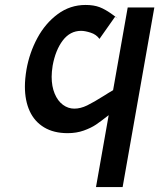

<svg xmlns="http://www.w3.org/2000/svg" viewBox="-20 -755 643 775"><path d="M475 0 603 -725H495.5L436.5 -391Q427 -385.5 418 -380Q409 -374.5 400.5 -369Q358.5 -342.5 331.8 -329.5Q305 -316.5 280 -316.5Q255 -316.5 234 -332Q213 -347.5 200.8 -376.8Q188.5 -406 188.5 -445Q188.5 -464.5 192.5 -490Q204 -553 233.5 -591.8Q263 -630.5 307.5 -630.5Q323 -630.5 345.8 -623.2Q368.5 -616 381.5 -598L444.5 -687.5Q468.5 -671 437.2 -694Q406 -717 382.2 -726Q358.5 -735 325.5 -735Q263 -735 213 -698Q163 -661 131 -601.8Q99 -542.5 87 -475Q80.5 -436 80.5 -406Q80.5 -348.5 100 -306.2Q119.5 -264 158.2 -240.8Q197 -217.5 253 -217.5Q288.5 -217.5 318 -228Q347.5 -238.5 367.8 -252.2Q388 -266 418.5 -290Q440 -306.5 453.8 -315.2Q467.5 -324 481.5 -327L505.5 -425Q474.5 -414 436.5 -391L367.5 0Z"/></svg>

Font: JuliaMono SemiBold
Style: Italic
Weight: 600
Italic angle: -9°
Monospace: yes
Designer: cormullion
Foundry: corm
Version: Version 0.056; ttfautohint (v1.8.4)